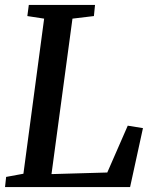

<svg xmlns="http://www.w3.org/2000/svg" viewBox="-20 -763 624 783"><path d="M0.5 0 5 -41.5 75.5 -54.5 160 -687 91.5 -697.5 97.5 -743H367.5L363 -697.5L275.5 -687L190 -53L417.5 -59.5L501 -250.5L563 -240.5L510.5 0Z"/></svg>

Font: Merriweather Medium
Style: Italic
Weight: 500
Italic angle: -7.8°
Version: Version 2.101